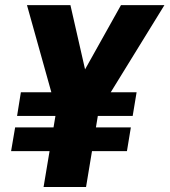

<svg xmlns="http://www.w3.org/2000/svg" viewBox="-20 -748 678 768"><path d="M261.7 -727.5 342.8 -371.6 213.4 -278.8 87.9 -727.5ZM267.1 -375.5 463.9 -727.5H637.7L361.3 -278.8ZM387.7 -383.3 324.2 0H154.3L218.3 -383.3ZM526.4 -378.9 510.7 -284.2H48.3L63.5 -378.9ZM503.4 -238.3 487.8 -143.6H24.4L40.5 -238.3Z"/></svg>

Font: Inter 20pt ExtraBold
Style: Italic
Weight: 800
Italic angle: -9.3988°
Version: Version 4.001;git-66647c0bb